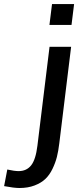

<svg xmlns="http://www.w3.org/2000/svg" viewBox="-111 -731 396 943"><path d="M131.8 -608.4 144.5 -710.9H252.9L240.2 -608.4ZM-15.6 192.4Q-42 192.4 -90.8 183.1L-75.2 101.6Q-40 109.4 -19.5 109.4Q19.5 109.4 42 81.1Q64.5 52.7 72.8 -15.6L132.3 -501H238.3L180.2 -26.9Q175.8 10.3 168.5 39.6Q161.1 68.8 146.7 98.6Q132.3 128.4 111.8 147.9Q91.3 167.5 58.8 179.9Q26.4 192.4 -15.6 192.4Z"/></svg>

Font: Muli
Style: Semi-BoldItalic
Weight: 600
Italic angle: -7°
Designer: Vernon Adams
Foundry: newtypography
Version: Version 2.0; ttfautohint (v1.00rc1.2-2d82) -l 8 -r 50 -G 200